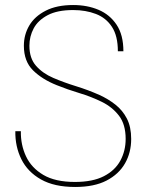

<svg xmlns="http://www.w3.org/2000/svg" viewBox="-20 -732 583 764"><path d="M279 12Q196 12 143 -18Q90 -48 65 -98.5Q40 -149 41 -210H63Q62 -156 83.5 -110Q105 -64 152.5 -36Q200 -8 278 -8Q349 -8 393.5 -31Q438 -54 459 -93Q480 -132 480 -179Q480 -237 453.5 -271.5Q427 -306 385.5 -326.5Q344 -347 296 -361.5Q248 -376 206 -393Q148 -416 111.5 -452Q75 -488 75 -550Q75 -594 96.5 -630.5Q118 -667 162 -689.5Q206 -712 271 -712Q327 -712 372 -693Q417 -674 444 -633.5Q471 -593 471 -528H449Q449 -589 425.5 -625Q402 -661 361.5 -676.5Q321 -692 271 -692Q208 -692 169.5 -671.5Q131 -651 114 -619Q97 -587 97 -550Q97 -500 123.5 -470Q150 -440 192 -422Q234 -404 282.5 -389Q331 -374 376 -354Q411 -338 439.5 -315.5Q468 -293 485 -260Q502 -227 502 -179Q502 -125 477.5 -82Q453 -39 404 -13.5Q355 12 279 12Z"/></svg>

Font: DM Sans 9pt Thin
Style: Regular
Weight: 250
Version: Version 4.004;gftools[0.9.30]